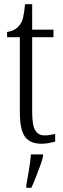

<svg xmlns="http://www.w3.org/2000/svg" viewBox="-20 -678 303 919"><path d="M178 10Q124 10 99.5 -23.5Q75 -57 75 -143V-500H14V-525Q54 -531 73 -557Q86 -573 91 -596Q96 -619 100 -658H134V-536H236V-500H134V-142Q134 -79 148.5 -54.5Q163 -30 193 -30Q208 -30 219.5 -32Q231 -34 244 -37V0Q232 3 215 6.5Q198 10 178 10ZM106 208Q112 173 118.5 136Q125 99 128 61H186V71Q181 92 171 119Q161 146 150.5 173Q140 200 130 221H106Z"/></svg>

Font: Noto Serif Ethiopic ExtraCondensed Light
Style: Regular
Weight: 300
Width: 2
Designer: Monotype Design Team
Foundry: Monotype Imaging Inc.
Version: Version 2.102; ttfautohint (v1.8.4.7-5d5b)